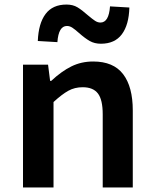

<svg xmlns="http://www.w3.org/2000/svg" viewBox="-20 -823 684 843"><path d="M81 -539H191L200 -468H205Q250 -510 293.5 -531.5Q337 -553 389 -553Q478 -553 520.5 -497.5Q563 -442 563 -338V0H431V-321Q431 -385 410 -412.5Q389 -440 343 -440Q308 -440 280 -424.5Q252 -409 215 -375V0H81ZM327 -678Q309 -694 297.5 -701.5Q286 -709 274 -709Q237 -709 232 -638L146 -643Q149 -720 180 -761.5Q211 -803 272 -803Q300 -803 320 -791Q340 -779 367 -755Q386 -739 397.5 -731.5Q409 -724 421 -724Q458 -724 463 -795L548 -790Q546 -714 515 -672.5Q484 -631 423 -631Q395 -631 374 -643Q353 -655 327 -678Z"/></svg>

Font: Nebula Sans Semibold
Style: Regular
Weight: 600
Designer: Paul D. Hunt for Adobe (as Source Sans)
Foundry: Nebula Entertainment & Broadcasting LLC
Version: Version 1.010